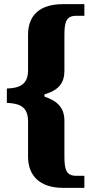

<svg xmlns="http://www.w3.org/2000/svg" viewBox="-20 -780 439 924"><path d="M283 124H386V66H346C297 66 290 32 290 -28V-199C290 -257 261 -293 194 -315V-326C264 -346 290 -382 290 -440V-610C290 -670 297 -704 346 -704H386V-760H283C172 -760 115 -707 115 -613V-442C115 -370 70 -356 13 -354V-285C70 -282 115 -270 115 -196V-26C115 66 172 124 283 124Z"/></svg>

Font: Noto Serif Armenian Condensed Black
Style: Regular
Weight: 900
Width: 3
Designer: Monotype Design Team
Foundry: Monotype Imaging Inc.
Version: Version 2.008